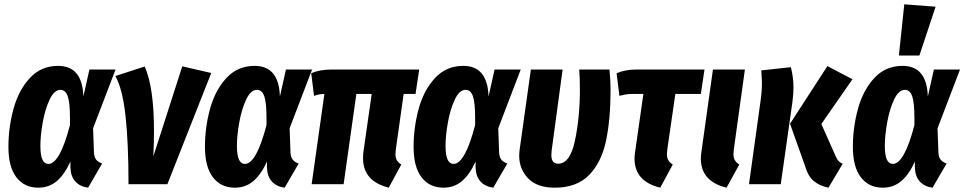

<svg xmlns="http://www.w3.org/2000/svg" viewBox="-20 -853 4465 889"><path d="M366 -406 394 -531H515L411 -259L415 -148Q416 -125 425.5 -113.5Q435 -102 453 -96L388 16Q350 11 328.5 -13Q307 -37 306 -79V-105Q279 -45 243 -14.5Q207 16 157 16Q93 16 56 -32Q19 -80 19 -173Q19 -263 42.5 -349Q66 -435 118 -491.5Q170 -548 249 -548Q306 -548 335 -512Q364 -476 366 -406ZM167 -178Q167 -134 176.5 -114Q186 -94 204 -94Q257 -94 304 -274V-305Q304 -379 293.5 -408Q283 -437 260 -437Q231 -437 210 -392.5Q189 -348 178 -287Q167 -226 167 -178Z M693 -245Q693 -192 690 -129L824 -546L958 -515L755 0H575Q575 -193 561 -318Q547 -443 514 -501L650 -545Q693 -449 693 -245Z M1276 -406 1304 -531H1425L1321 -259L1325 -148Q1326 -125 1335.5 -113.5Q1345 -102 1363 -96L1298 16Q1260 11 1238.5 -13Q1217 -37 1216 -79V-105Q1189 -45 1153 -14.5Q1117 16 1067 16Q1003 16 966 -32Q929 -80 929 -173Q929 -263 952.5 -349Q976 -435 1028 -491.5Q1080 -548 1159 -548Q1216 -548 1245 -512Q1274 -476 1276 -406ZM1077 -178Q1077 -134 1086.5 -114Q1096 -94 1114 -94Q1167 -94 1214 -274V-305Q1214 -379 1203.5 -408Q1193 -437 1170 -437Q1141 -437 1120 -392.5Q1099 -348 1088 -287Q1077 -226 1077 -178Z M1813 -163Q1811 -147 1811 -141Q1811 -123 1817 -112Q1823 -101 1838 -91L1780 16Q1661 -14 1661 -120Q1661 -141 1663 -152L1701 -418H1630L1571 0H1423L1482 -418Q1457 -418 1434 -409L1421 -514Q1461 -531 1514 -531H1921L1904 -418H1849Z M2242 -406 2270 -531H2391L2287 -259L2291 -148Q2292 -125 2301.5 -113.5Q2311 -102 2329 -96L2264 16Q2226 11 2204.5 -13Q2183 -37 2182 -79V-105Q2155 -45 2119 -14.5Q2083 16 2033 16Q1969 16 1932 -32Q1895 -80 1895 -173Q1895 -263 1918.5 -349Q1942 -435 1994 -491.5Q2046 -548 2125 -548Q2182 -548 2211 -512Q2240 -476 2242 -406ZM2043 -178Q2043 -134 2052.5 -114Q2062 -94 2080 -94Q2133 -94 2180 -274V-305Q2180 -379 2169.5 -408Q2159 -437 2136 -437Q2107 -437 2086 -392.5Q2065 -348 2054 -287Q2043 -226 2043 -178Z M2807 -438Q2807 -300 2786 -201Q2765 -102 2708 -43Q2651 16 2548 16Q2467 16 2425.5 -27Q2384 -70 2384 -132Q2384 -142 2386 -160L2438 -531H2585L2534 -154Q2533 -147 2533 -135Q2533 -95 2564 -95Q2620 -95 2642.5 -203.5Q2665 -312 2665 -438Q2665 -491 2662 -531H2802Q2807 -478 2807 -438Z M3070 -163Q3068 -147 3068 -141Q3068 -123 3074 -112Q3080 -101 3095 -91L3037 16Q2918 -13 2918 -119Q2918 -134 2921 -152L2959 -418H2906Q2878 -418 2848 -409L2835 -514Q2875 -531 2925 -531H3242L3225 -418H3107Z M3378 -163Q3376 -145 3376 -140Q3376 -123 3382.5 -111.5Q3389 -100 3403 -91L3344 16Q3225 -13 3225 -119Q3225 -134 3228 -152L3281 -531H3429Z M3706 -89 3638 -280 3811 -547 3927 -486 3783 -279 3847 -135Q3854 -117 3862.5 -108Q3871 -99 3882 -95L3816 16Q3773 7 3746.5 -16Q3720 -39 3706 -89ZM3501 -382Q3508 -431 3508 -471Q3508 -479 3505 -527L3642 -542Q3654 -494 3654 -447Q3654 -420 3649 -380L3595 0H3448Z M4276 -406 4304 -531H4425L4321 -259L4325 -148Q4326 -125 4335.5 -113.5Q4345 -102 4363 -96L4298 16Q4260 11 4238.5 -13Q4217 -37 4216 -79V-105Q4189 -45 4153 -14.5Q4117 16 4067 16Q4003 16 3966 -32Q3929 -80 3929 -173Q3929 -263 3952.5 -349Q3976 -435 4028 -491.5Q4080 -548 4159 -548Q4216 -548 4245 -512Q4274 -476 4276 -406ZM4077 -178Q4077 -134 4086.5 -114Q4096 -94 4114 -94Q4167 -94 4214 -274V-305Q4214 -379 4203.5 -408Q4193 -437 4170 -437Q4141 -437 4120 -392.5Q4099 -348 4088 -287Q4077 -226 4077 -178ZM4167 -833 4312 -822 4237 -596H4142Z"/></svg>

Font: Fira Sans Extra Condensed
Style: Bold Italic
Weight: 700
Width: 3
Italic angle: -8°
Designer: Carrois Corporate & Edenspiekermann AG
Foundry: Carrois Corporate GbR & Edenspiekermann AG
Version: Version 4.203